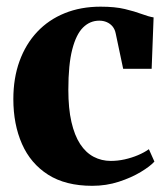

<svg xmlns="http://www.w3.org/2000/svg" viewBox="-20 -560 515 590"><path d="M263.5 11Q181.5 11 127.8 -23.2Q74 -57.5 47.5 -117.8Q21 -178 21 -255.5Q21 -320 40 -372.2Q59 -424.5 94.2 -462Q129.5 -499.5 179 -519.5Q228.5 -539.5 289 -539.5Q333.5 -539.5 363.8 -532.2Q394 -525 415.2 -517Q436.5 -509 452 -506.5L446 -348.5H358.5L335.5 -457.5Q333 -470 325.8 -478.8Q318.5 -487.5 308 -492Q297.5 -496.5 285 -496.5Q256.5 -496.5 235.2 -475.5Q214 -454.5 202 -408Q190 -361.5 190 -284Q190 -226.5 199.5 -185.2Q209 -144 226.2 -117.5Q243.5 -91 267.8 -78.2Q292 -65.5 320.5 -65.5Q341.5 -65.5 363 -70.2Q384.5 -75 404 -83.2Q423.5 -91.5 437.5 -101.5L454.5 -63.5Q441.5 -49 412.5 -31.5Q383.5 -14 345 -1.5Q306.5 11 263.5 11Z"/></svg>

Font: Merriweather 96pt ExtraBold
Style: Regular
Weight: 800
Version: Version 2.100